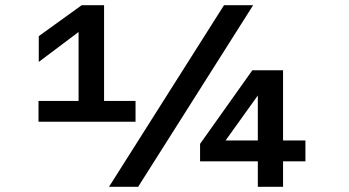

<svg xmlns="http://www.w3.org/2000/svg" viewBox="-20 -718 1340 738"><path d="M282 -250V-595L129 -480V-579L294 -698H380V-250ZM128 -330H501V-250H128ZM399 0 841 -698H953L511 0ZM971 0V-98H749V-165L950 -448H1068V-178H1154V-98H1068V0ZM847 -178H971V-351Z"/></svg>

Font: Azeret Mono Medium
Style: Regular
Weight: 500
Designer: Martin Vácha
Foundry: Displaay
Version: Version 1.002